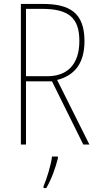

<svg xmlns="http://www.w3.org/2000/svg" viewBox="-20 -734 496 975"><path d="M197 -714H86V0H112V-321H244L403 0H434L270 -328C361 -351 409 -415 409 -525C409 -670 333 -714 197 -714ZM193 -689C327 -689 383 -645 383 -526C383 -402 317 -347 221 -347H112V-689ZM274 70V61H244C240 102 216 178 201 212V221H215C242 175 262 118 274 70Z"/></svg>

Font: Noto Sans Devanagari Condensed Thin
Style: Regular
Weight: 100
Width: 3
Designer: Jelle Bosma - Monotype Design Team
Foundry: Monotype Imaging Inc.
Version: Version 2.004